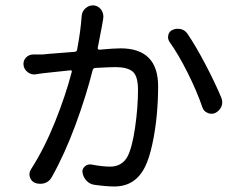

<svg xmlns="http://www.w3.org/2000/svg" viewBox="-20 -633 894 699"><path d="M277.3 -574.2Q278.3 -591.8 292 -603.5Q303.7 -613.3 317.4 -613.3Q320.3 -613.3 322.3 -613.3Q337.9 -611.3 348.6 -597.7Q356.4 -585.9 356.4 -571.3Q356.4 -562.5 335.9 -459Q335 -456.1 336.9 -454.1Q338.9 -452.1 341.8 -452.1Q394.5 -457 418.9 -457Q555.7 -457 555.7 -318.4Q555.7 -268.6 550.8 -214.8Q545.9 -161.1 534.7 -108.9Q523.4 -56.6 508.8 -27.3Q473.6 45.9 396.5 45.9Q367.2 45.9 325.2 40Q307.6 38.1 295.4 25.4Q283.2 12.7 280.3 -4.9Q278.3 -17.6 288.6 -26.9Q298.8 -36.1 312.5 -34.2Q351.6 -26.4 380.9 -26.4Q422.9 -26.4 443.4 -61.5Q460.9 -93.8 471.7 -168Q482.4 -242.2 482.4 -305.7Q482.4 -356.4 462.9 -372.6Q443.4 -388.7 399.4 -388.7Q382.8 -388.7 327.1 -385.7Q319.3 -384.8 317.4 -377.9Q293.9 -284.2 254.4 -177.2Q214.8 -70.3 168 12.7Q159.2 28.3 141.6 34.2Q133.8 36.1 126 36.1Q117.2 36.1 108.4 33.2Q93.8 27.3 88.9 12.2Q84 -2.9 92.8 -16.6Q141.6 -92.8 180.2 -189Q218.8 -285.2 241.2 -371.1Q242.2 -373 240.7 -375.5Q239.3 -377.9 236.3 -377Q136.7 -366.2 134.8 -366.2Q127 -365.2 109.4 -362.3Q93.8 -360.4 81.1 -370.1Q65.4 -381.8 65.4 -400.4Q65.4 -413.1 74.2 -422.9Q85 -434.6 100.6 -434.6Q117.2 -434.6 133.8 -434.6Q136.7 -435.5 252 -444.3Q259.8 -445.3 260.7 -452.1Q273.4 -518.6 277.3 -574.2ZM596.7 -481.4Q591.8 -489.3 591.8 -498Q591.8 -502 592.8 -505.9Q595.7 -518.6 608.4 -524.4Q617.2 -528.3 626 -528.3Q631.8 -528.3 637.7 -527.3Q653.3 -523.4 662.1 -510.7Q693.4 -464.8 728.5 -397.5Q763.7 -330.1 786.1 -276.4Q789.1 -268.6 789.1 -260.7Q789.1 -252.9 786.1 -245.1Q779.3 -229.5 763.7 -221.7Q756.8 -218.8 750 -218.8Q743.2 -218.8 736.3 -221.7Q721.7 -227.5 716.8 -242.2Q697.3 -299.8 663.6 -367.2Q629.9 -434.6 596.7 -481.4Z"/></svg>

Font: Gen Jyuu Gothic P Regular
Style: Regular
Weight: 400
Designer: [Source Han Sans]
Ryoko NISHIZUKA  (kana & ideographs); Paul D. Hunt (Latin, Greek & Cyrillic); Wenlong ZHANG  (bopomofo
Version: Version 1.002.20150607